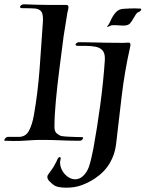

<svg xmlns="http://www.w3.org/2000/svg" viewBox="-55 -654 676 892"><path d="M6 1Q-1 1 -10 0.5Q-19 0 -30 0H-32Q-35 0 -35 -3Q-35 -7 -29.5 -12.5Q-24 -18 -20 -18H32Q64 -18 79.5 -46.5Q95 -75 103 -122Q121 -226 129 -334Q137 -442 144 -548Q147 -586 137.5 -599.5Q128 -613 106.5 -614.5Q85 -616 50 -616Q38 -616 38 -622Q38 -626 43.5 -630Q49 -634 55 -634Q61 -634 74.5 -633.5Q88 -633 100.5 -632.5Q113 -632 116 -632Q151 -631 175.5 -631Q200 -631 220 -631H254Q263 -631 263 -620Q263 -612 258 -595Q254 -568 249.5 -541.5Q245 -515 241 -489Q231 -412 221 -334Q211 -256 204.5 -186Q198 -116 198 -63Q198 -43 209.5 -33.5Q221 -24 231 -22Q242 -20 261.5 -19Q281 -18 299 -17.5Q317 -17 325 -17H326Q331 -17 331 -13Q331 -9 326.5 -4.5Q322 0 316 0Q273 0 229.5 -2Q186 -4 142 -4Q132 -4 121 -4Q110 -4 99 -3Q79 -2 59 -0.5Q39 1 6 1ZM444 -533Q449 -538 452.5 -545Q456 -552 457 -554Q468 -580 482.5 -596Q497 -612 518 -613Q532 -614 544.5 -614.5Q557 -615 571 -615Q578 -615 584.5 -614.5Q591 -614 597 -614Q601 -614 601 -611Q601 -603 589 -598Q582 -597 574 -583.5Q566 -570 557.5 -556.5Q549 -543 542 -540Q536 -537 530 -536Q524 -535 518 -535Q510 -535 500.5 -536Q491 -537 483 -537Q480 -537 471.5 -537Q463 -537 459 -535Q455 -533 447.5 -530Q440 -527 444 -533ZM253 218Q234 218 218.5 215Q203 212 194 205Q187 200 176 189.5Q165 179 165 168Q165 162 168 158Q180 141 187 131.5Q194 122 202 106Q206 100 211 88Q216 76 222 76Q227 76 227 81Q227 85 225.5 90.5Q224 96 224 101Q224 115 229 127.5Q234 140 241 149Q254 165 267.5 172Q281 179 294 179Q314 179 330.5 164Q347 149 357 124Q365 101 370 77.5Q375 54 379 35Q397 -64 411 -168Q425 -272 432 -373Q434 -405 422 -419Q410 -433 388.5 -437Q367 -441 340 -441H309Q296 -441 296 -446Q296 -451 301.5 -454.5Q307 -458 312 -458L375 -457Q409 -456 441 -455.5Q473 -455 500 -455Q511 -455 522 -455Q533 -455 541 -456H542Q551 -456 551 -447Q551 -444 550.5 -440.5Q550 -437 549 -433Q524 -322 510.5 -208.5Q497 -95 484 18Q479 62 455.5 103Q432 144 386 175Q359 193 326.5 205.5Q294 218 253 218Z"/></svg>

Font: Tapestry
Style: Regular
Weight: 400
Designer: Robert E. Leuschke
Foundry: Robert E. Leuschke
Version: Version 1.010; ttfautohint (v1.8.4.7-5d5b)